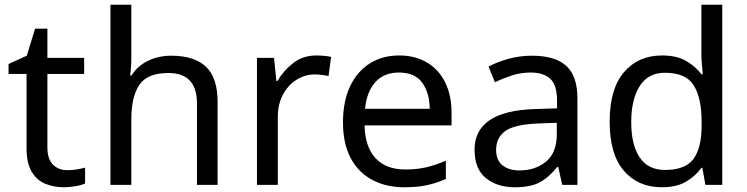

<svg xmlns="http://www.w3.org/2000/svg" viewBox="-20 -780 3152 810"><path d="M264 -62Q284 -62 305 -65.5Q326 -69 339 -73V-6Q325 1 299 5.5Q273 10 249 10Q207 10 171.5 -4.5Q136 -19 114 -55Q92 -91 92 -156V-468H16V-510L93 -545L128 -659H180V-536H335V-468H180V-158Q180 -109 203.5 -85.5Q227 -62 264 -62Z M534 -760V-537Q534 -497 529 -462H535Q561 -503 605.5 -524Q650 -545 702 -545Q800 -545 849 -498.5Q898 -452 898 -349V0H811V-343Q811 -472 691 -472Q601 -472 567.5 -421.5Q534 -371 534 -277V0H446V-760Z M1314 -546Q1329 -546 1346.5 -544.5Q1364 -543 1377 -540L1366 -459Q1353 -462 1337.5 -464Q1322 -466 1308 -466Q1267 -466 1231 -443.5Q1195 -421 1173.5 -380.5Q1152 -340 1152 -286V0H1064V-536H1136L1146 -438H1150Q1176 -482 1217 -514Q1258 -546 1314 -546Z M1664 -546Q1732 -546 1782 -516Q1832 -486 1858.5 -431.5Q1885 -377 1885 -304V-251H1518Q1520 -160 1564.5 -112.5Q1609 -65 1689 -65Q1740 -65 1779.5 -74.5Q1819 -84 1861 -102V-25Q1820 -7 1780 1.5Q1740 10 1685 10Q1609 10 1550.5 -21Q1492 -52 1459.5 -113Q1427 -174 1427 -264Q1427 -352 1456.5 -415Q1486 -478 1539.5 -512Q1593 -546 1664 -546ZM1663 -474Q1600 -474 1563.5 -433.5Q1527 -393 1520 -321H1793Q1792 -389 1761 -431.5Q1730 -474 1663 -474Z M2224 -545Q2322 -545 2369 -502Q2416 -459 2416 -365V0H2352L2335 -76H2331Q2296 -32 2257.5 -11Q2219 10 2151 10Q2078 10 2030 -28.5Q1982 -67 1982 -149Q1982 -229 2045 -272.5Q2108 -316 2239 -320L2330 -323V-355Q2330 -422 2301 -448Q2272 -474 2219 -474Q2177 -474 2139 -461.5Q2101 -449 2068 -433L2041 -499Q2076 -518 2124 -531.5Q2172 -545 2224 -545ZM2329 -262 2250 -259Q2150 -255 2111.5 -227Q2073 -199 2073 -148Q2073 -103 2100.5 -82Q2128 -61 2171 -61Q2239 -61 2284 -98.5Q2329 -136 2329 -214Z M2772 10Q2672 10 2612 -59.5Q2552 -129 2552 -267Q2552 -405 2612.5 -475.5Q2673 -546 2773 -546Q2835 -546 2874.5 -523Q2914 -500 2939 -467H2945Q2944 -480 2941.5 -505.5Q2939 -531 2939 -546V-760H3027V0H2956L2943 -72H2939Q2915 -38 2875 -14Q2835 10 2772 10ZM2786 -63Q2871 -63 2905.5 -109.5Q2940 -156 2940 -250V-266Q2940 -366 2907 -419.5Q2874 -473 2785 -473Q2714 -473 2678.5 -416.5Q2643 -360 2643 -265Q2643 -169 2678.5 -116Q2714 -63 2786 -63Z"/></svg>

Font: Noto IKEA Arabic
Style: Regular
Weight: 400
Designer: Monotype Design Team
Foundry: Monotype Imaging Inc.
Version: Version 1.200